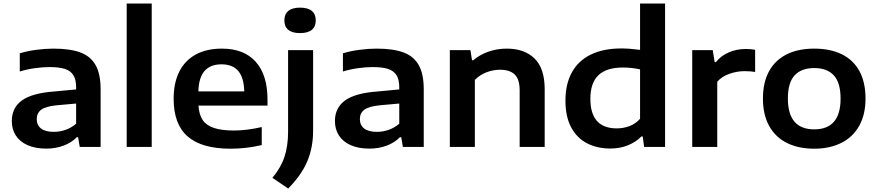

<svg xmlns="http://www.w3.org/2000/svg" viewBox="-20 -828 4945 1082"><path d="M547 -324.5V0H429.5L420 -55H413Q383 -24 338 -7.2Q293 9.5 241.5 9.5Q179 9.5 135.2 -10Q91.5 -29.5 69 -64.5Q46.5 -99.5 46.5 -146Q46.5 -221 104 -262.2Q161.5 -303.5 286 -312.5L409 -324V-335Q409 -379.5 393.5 -404.2Q378 -429 345.8 -439.5Q313.5 -450 259 -450Q221 -450 176.2 -443.8Q131.5 -437.5 91.5 -425V-527.5Q133.5 -540.5 184.2 -547.2Q235 -554 281.5 -554Q375 -554 432.8 -532.5Q490.5 -511 518.8 -461Q547 -411 547 -324.5ZM409 -131V-244.5L297.5 -234.5Q238 -228.5 212.5 -209.8Q187 -191 187 -157Q187 -123 211 -104Q235 -85 283 -85Q317.5 -85 350 -96.5Q382.5 -108 409 -131Z M694 0V-808H835V0Z M1487.5 -233H1098.5Q1101.5 -182.5 1122.2 -151.8Q1143 -121 1186 -106.8Q1229 -92.5 1300 -92.5Q1369.5 -92.5 1455 -112V-10.5Q1368 10 1279.5 10Q1117 10 1037.8 -58.8Q958.5 -127.5 958.5 -271.5Q958.5 -360.5 990.2 -424Q1022 -487.5 1083.2 -520.8Q1144.5 -554 1230.5 -554Q1355.5 -554 1421.5 -479.5Q1487.5 -405 1487.5 -267.5ZM1098 -313H1356.5Q1354.5 -391 1322.5 -428.2Q1290.5 -465.5 1228 -465.5Q1165.5 -465.5 1132.8 -428.2Q1100 -391 1098 -313Z M1515 174Q1562.5 117.5 1583 56.2Q1603.5 -5 1603.5 -87V-545.5H1744.5V-92Q1744.5 3 1711.8 80.8Q1679 158.5 1604 234.5ZM1582.5 -713Q1582.5 -748 1604.8 -766.5Q1627 -785 1671 -785Q1715 -785 1737.2 -766.5Q1759.5 -748 1759.5 -713Q1759.5 -678 1737.2 -659.8Q1715 -641.5 1671 -641.5Q1627 -641.5 1604.8 -659.8Q1582.5 -678 1582.5 -713Z M2368 -324.5V0H2250.5L2241 -55H2234Q2204 -24 2159 -7.2Q2114 9.5 2062.5 9.5Q2000 9.5 1956.2 -10Q1912.5 -29.5 1890 -64.5Q1867.5 -99.5 1867.5 -146Q1867.5 -221 1925 -262.2Q1982.5 -303.5 2107 -312.5L2230 -324V-335Q2230 -379.5 2214.5 -404.2Q2199 -429 2166.8 -439.5Q2134.5 -450 2080 -450Q2042 -450 1997.2 -443.8Q1952.5 -437.5 1912.5 -425V-527.5Q1954.5 -540.5 2005.2 -547.2Q2056 -554 2102.5 -554Q2196 -554 2253.8 -532.5Q2311.5 -511 2339.8 -461Q2368 -411 2368 -324.5ZM2230 -131V-244.5L2118.5 -234.5Q2059 -228.5 2033.5 -209.8Q2008 -191 2008 -157Q2008 -123 2032 -104Q2056 -85 2104 -85Q2138.5 -85 2171 -96.5Q2203.5 -108 2230 -131Z M2515 -545.5H2631L2640 -488.5H2647Q2684 -520 2732.8 -537Q2781.5 -554 2836 -554Q2935.5 -554 2992.5 -498.2Q3049.5 -442.5 3049.5 -325V0H2908.5V-318.5Q2908.5 -381 2880.8 -408Q2853 -435 2798.5 -435Q2759.5 -435 2721.2 -420.5Q2683 -406 2656 -377.5V0H2515Z M3166.5 -261Q3166.5 -355.5 3203.5 -421.5Q3240.5 -487.5 3311 -521.2Q3381.5 -555 3481.5 -555Q3527 -555 3587 -547V-808H3728V0H3610L3602 -59H3594.5Q3563 -27 3518.2 -9Q3473.5 9 3420 9Q3346.5 9 3289.5 -19.8Q3232.5 -48.5 3199.5 -109Q3166.5 -169.5 3166.5 -261ZM3587 -158.5V-437Q3540.5 -447.5 3490 -447.5Q3397.5 -447.5 3352.2 -404Q3307 -360.5 3307 -271Q3307 -104.5 3456 -104.5Q3493.5 -104.5 3527.8 -117.5Q3562 -130.5 3587 -158.5Z M3881 -545.5H3996.5L4007.5 -478H4014.5Q4042.5 -513.5 4087 -532.8Q4131.5 -552 4182.5 -552Q4211 -552 4235.5 -547.5V-422.5Q4211 -427 4175 -427Q4133 -427 4090.5 -412Q4048 -397 4022 -367.5V0H3881Z M4279.5 -272.5Q4279.5 -364 4314.2 -427Q4349 -490 4413.8 -522Q4478.5 -554 4568.5 -554Q4659 -554 4723.8 -522.2Q4788.5 -490.5 4823 -427.8Q4857.5 -365 4857.5 -272.5Q4857.5 -182 4821.8 -118.5Q4786 -55 4720.8 -22.5Q4655.5 10 4568.5 10Q4480.5 10 4415.5 -22Q4350.5 -54 4315 -117.5Q4279.5 -181 4279.5 -272.5ZM4717 -272Q4717 -362 4679 -403.2Q4641 -444.5 4568.5 -444.5Q4496.5 -444.5 4458.2 -403.5Q4420 -362.5 4420 -273Q4420 -99 4568.5 -99Q4717 -99 4717 -272Z"/></svg>

Font: Encode Sans Expanded SemiBold
Style: Regular
Weight: 600
Width: 7
Designer: Multiple Designers
Foundry: Impallari Type
Version: Version 2.000